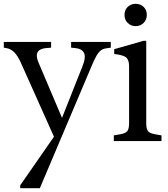

<svg xmlns="http://www.w3.org/2000/svg" viewBox="-25 -740 882 1007"><path d="M81 247V232L258 -23L84 -412Q68 -447 50.5 -465Q33 -483 12 -487L-5 -490V-520H243V-490L218 -488Q147 -482 177 -412L315 -87L286 -86L407 -391Q427 -440 415.5 -462.5Q404 -485 369 -488L348 -490V-520H556V-490L535 -487Q518 -485 506 -477Q494 -469 482.5 -450Q471 -431 456 -395L184 247Z M572 0V-30L602 -35Q632 -40 642 -51.5Q652 -63 652 -94V-392Q652 -424 638 -437.5Q624 -451 574 -457V-482L728 -526H742V-94Q742 -63 752 -51.5Q762 -40 792 -35L822 -30V0ZM687 -603Q662 -603 645 -619.5Q628 -636 628 -662Q628 -688 645 -704Q662 -720 687 -720Q711 -720 728 -704Q745 -688 745 -662Q745 -636 728 -619.5Q711 -603 687 -603Z"/></svg>

Font: Hedvig Letters Serif 24pt 24pt
Style: Regular
Weight: 400
Version: Version 1.000